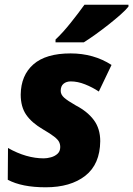

<svg xmlns="http://www.w3.org/2000/svg" viewBox="-20 -786 566 816"><path d="M174 10Q73 10 13 -22L14 -157Q92 -113 166 -113Q180 -113 196.5 -117.5Q213 -122 224.5 -132.5Q236 -143 236 -161Q236 -173 231 -183Q226 -193 210 -205.5Q194 -218 163 -236Q115 -264 91.5 -298Q68 -332 68 -384Q69 -466 122 -512.5Q175 -559 280 -559Q378 -559 454 -510L400 -397Q373 -415 341.5 -427.5Q310 -440 281 -440Q262 -440 250 -430Q238 -420 238 -400Q238 -384 252.5 -371Q267 -358 302 -338Q352 -312 379 -275.5Q406 -239 406 -186Q405 -88 342.5 -39Q280 10 174 10ZM216 -606V-618Q246 -646 280 -688.5Q314 -731 339 -766H526V-758Q515 -744 492.5 -724Q470 -704 441.5 -681.5Q413 -659 385 -639Q357 -619 336 -606Z"/></svg>

Font: Noto Sans Disp ExtBd
Style: Italic
Weight: 800
Italic angle: -12°
Designer: Monotype Design Team
Foundry: Monotype Imaging Inc.
Version: Version 2.000;GOOG;noto-source:20170915:90ef993387c0